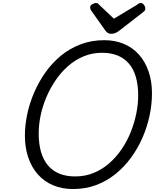

<svg xmlns="http://www.w3.org/2000/svg" viewBox="-20 -1256 1045 1295"><path d="M472 19Q399 19 339 -6Q279 -31 236.5 -78.5Q194 -126 171 -192.5Q148 -259 148 -342Q148 -411 163.5 -485Q179 -559 210 -631Q241 -703 286 -767Q331 -831 390.5 -880Q450 -929 523.5 -957Q597 -985 683 -985Q756 -985 815.5 -960Q875 -935 917 -888Q959 -841 982 -774.5Q1005 -708 1005 -626Q1005 -551 988.5 -474.5Q972 -398 940.5 -326Q909 -254 863 -191.5Q817 -129 758 -81.5Q699 -34 627.5 -7.5Q556 19 472 19ZM487 -66Q554 -66 611.5 -89.5Q669 -113 716 -154Q763 -195 800 -249Q837 -303 861.5 -364.5Q886 -426 899 -489Q912 -552 912 -612Q912 -682 896.5 -736Q881 -790 850 -826.5Q819 -863 773.5 -881.5Q728 -900 668 -900Q603 -900 545.5 -876.5Q488 -853 440.5 -811.5Q393 -770 356 -716Q319 -662 293 -601Q267 -540 254 -477.5Q241 -415 241 -356Q241 -286 256.5 -232Q272 -178 303 -141Q334 -104 380 -85Q426 -66 487 -66ZM929 -1236Q941 -1236 950.5 -1224Q960 -1212 960 -1201Q960 -1191 957 -1186Q954 -1181 949 -1177L787 -1051Q772 -1039 758.5 -1033.5Q745 -1028 729 -1028Q716 -1028 705.5 -1035Q695 -1042 687 -1055L595 -1185Q590 -1193 589 -1198Q588 -1203 588 -1207Q588 -1219 602.5 -1227.5Q617 -1236 627 -1236Q637 -1236 642 -1231Q647 -1226 653 -1220L748 -1130L900 -1221Q906 -1225 913 -1230.5Q920 -1236 929 -1236Z"/></svg>

Font: Playwrite NO
Style: Regular
Weight: 400
Designer: Veronika Burian, José Scaglione
Foundry: TypeTogether
Version: Version 1.002